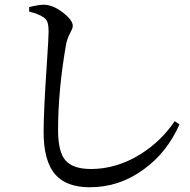

<svg xmlns="http://www.w3.org/2000/svg" viewBox="-20 -764 801 810"><path d="M359 26Q261 26 214 -27Q164 -83 164 -207Q164 -296 178 -501Q185 -606 185 -629Q185 -657 180 -671Q176 -682 164 -691Q141 -706 103 -715V-734Q147 -745 167 -744Q204 -743 245.5 -711Q287 -679 287 -655Q287 -645 278 -629Q264 -603 259 -578Q225 -385 225 -215Q225 -125 255 -89Q286 -51 364 -51Q471 -51 572 -113Q661 -169 717 -253L737 -239Q685 -121 587 -50Q484 26 359 26Z"/></svg>

Font: GenRyuMin TW M
Style: Regular
Weight: 500
Version: Version 1.501;PS 1;hotconv 16.6.51;makeotf.lib2.5.65220